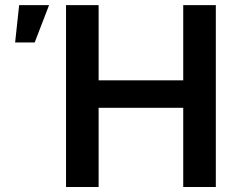

<svg xmlns="http://www.w3.org/2000/svg" viewBox="-20 -748 957 768"><path d="M244.1 0V-727.5H374.5V-426.8H712.9V-727.5H843.3V0H712.9V-316.9H374.5V0ZM40.5 -578.1 56.6 -727.5H176.3L118.7 -578.1Z"/></svg>

Font: Inter SemiBold
Style: Regular
Weight: 600
Designer: Rasmus Andersson
Foundry: rsms
Version: Version 4.001;git-9221beed3